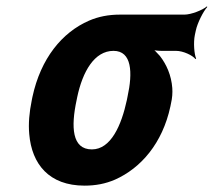

<svg xmlns="http://www.w3.org/2000/svg" viewBox="-20 -574 672 604"><path d="M593 -464 596 -478C601 -502 620 -539 632 -552L631 -554C617 -542 581 -528 560 -528H357C322 -528 290 -522 260 -509C175 -472 108 -390 82 -269L80 -259C72 -220 69 -185 72 -152C80 -58 134 10 246 10C281 10 312 4 342 -9C423 -45 491 -123 516 -239L518 -249C522 -266 523 -282 522 -297C519 -337 504 -371 483 -398C475 -407 463 -420 455 -424L452 -420C459 -416 475 -414 488 -414H534C556 -414 586 -400 595 -388L597 -390C591 -403 588 -440 593 -464ZM337 -414C395 -414 398 -346 381 -269L379 -259C362 -180 329 -104 269 -104C206 -104 203 -175 221 -259L223 -269C240 -349 277 -414 337 -414Z"/></svg>

Font: Asimov
Style: EdgeExtremeIt
Weight: 500
Designer: Google
Version: Version 2.000980: 2014